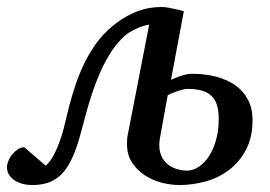

<svg xmlns="http://www.w3.org/2000/svg" viewBox="-79 -514 769 546"><path d="M543 -174.8Q543 -196.8 538.6 -212.9Q534.2 -229 523.9 -239.7Q513.7 -250.5 496.6 -255.9Q479.5 -261.2 454.1 -261.2Q448.7 -261.2 440.9 -259.3Q433.1 -257.3 425 -254.6Q417 -252 409.7 -248.8Q402.3 -245.6 397.9 -243.2L377 -127.9Q374 -113.3 374 -102.1Q374 -80.1 382.3 -65.7Q390.6 -51.3 402.8 -43.2Q415 -35.2 428.5 -32Q441.9 -28.8 452.1 -28.8Q470.7 -28.8 487.3 -40.3Q503.9 -51.8 516.4 -71.5Q528.8 -91.3 535.9 -117.9Q543 -144.5 543 -174.8ZM639.2 -172.9Q639.2 -123.5 620.6 -88.4Q602.1 -53.2 572.5 -30.8Q543 -8.3 505.6 2Q468.3 12.2 431.2 12.2Q406.7 12.2 380.4 5.4Q354 -1.5 332.3 -15.9Q310.5 -30.3 296.4 -52Q282.2 -73.7 282.2 -104Q282.2 -109.9 282.5 -116.5Q282.7 -123 284.2 -129.9L345.2 -443.8Q331.5 -441.9 318.4 -436.5Q307.1 -432.1 293.5 -424.6Q279.8 -417 268.1 -404.8Q248 -384.8 232.4 -359.1Q216.8 -333.5 204.6 -305.4Q192.4 -277.3 182.9 -248.3Q173.3 -219.2 166 -192.4Q158.7 -165.5 152.6 -142.3Q146.5 -119.1 141.1 -103Q130.4 -70.3 117.9 -48.3Q105.5 -26.4 89.8 -12.9Q74.2 0.5 55.4 6.3Q36.6 12.2 13.2 12.2Q-2.9 12.2 -16.4 8.3Q-29.8 4.4 -39.3 -2.4Q-48.8 -9.3 -54 -18.3Q-59.1 -27.3 -59.1 -38.1Q-59.1 -46.9 -54.9 -57.1Q-50.8 -67.4 -43.7 -75.7Q-36.6 -84 -27.8 -89.6Q-19 -95.2 -9.8 -95.2L50.8 -43Q57.1 -48.3 62.7 -55.4Q68.4 -62.5 73.7 -72.8Q79.1 -83 84.7 -96.4Q90.3 -109.9 96.2 -127.9Q101.1 -143.1 106.2 -165.3Q111.3 -187.5 118.2 -213.9Q125 -240.2 134.5 -269Q144 -297.9 157.2 -326.4Q170.4 -355 188.2 -381.6Q206.1 -408.2 230 -430.2Q251.5 -449.7 272 -462.2Q292.5 -474.6 311.5 -481.7Q330.6 -488.8 347.7 -491.5Q364.7 -494.1 379.9 -494.1Q388.7 -494.1 399.9 -492.2Q411.1 -490.2 420.9 -487.8Q432.6 -485.4 443.8 -481.9L407.2 -287.1Q419.9 -293 437 -298.6Q454.1 -304.2 466.8 -304.2Q504.9 -304.2 536.6 -295.7Q568.4 -287.1 591.1 -270.8Q613.8 -254.4 626.5 -229.7Q639.2 -205.1 639.2 -172.9Z"/></svg>

Font: Charis SIL Cyr
Style: Italic
Weight: 400
Italic angle: -11°
Foundry: SIL International
Version: Version 5.000